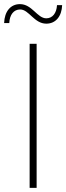

<svg xmlns="http://www.w3.org/2000/svg" viewBox="-33 -913 322 933"><path d="M111 0H145V-700H111ZM192 -798C238 -798 267 -834 269 -888H244C242 -849 222 -824 192 -824C148 -824 123 -893 64 -893C18 -893 -11 -857 -13 -801H12C14 -842 34 -867 65 -867C108 -867 133 -798 192 -798Z"/></svg>

Font: Chess Sans ExtraLight
Style: Regular
Weight: 275
Designer: Wolf Bōese
Foundry: Wolf Bōese
Version: Version 7.223;Glyphs 3.3 (3306)